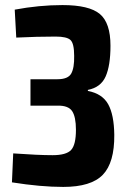

<svg xmlns="http://www.w3.org/2000/svg" viewBox="-20 -723 505 756"><path d="M226 -703Q331 -703 373 -668Q415 -633 415 -543Q415 -465 396 -422Q377 -379 326 -369V-365Q383 -354 406 -312.5Q429 -271 430 -192Q431 -83 385 -35Q339 13 229 13Q140 13 27 -5L32 -119Q131 -112 187 -112Q241 -112 260 -132.5Q279 -153 279 -212Q279 -263 264 -285.5Q249 -308 206 -307H100V-411H206Q248 -411 260.5 -433.5Q273 -456 272 -503Q272 -552 257.5 -565.5Q243 -579 199 -579Q126 -579 44 -575L38 -685Q134 -703 226 -703Z"/></svg>

Font: exo2condensed_b
Style: Bold
Weight: 700
Width: 3
Designer: Natanael Gama
Version: Version 1.001;PS 001.001;hotconv 1.0.70;makeotf.lib2.5.58329